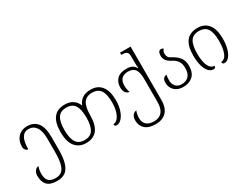

<svg xmlns="http://www.w3.org/2000/svg" viewBox="-78 -1464 3130 2408"><g transform="rotate(-30 1486.5 -259.5)"><path d="M36 62Q36 18 57.5 -10.5Q79 -39 111 -39Q102 -21 97 7Q92 35 92 61Q92 135 124.5 167Q157 199 224 199Q278 199 311.5 172.5Q345 146 362 82.5Q379 19 379 -94V-275Q379 -395 339.5 -450Q300 -505 232 -505Q105 -505 105 -287Q82 -287 67 -306Q52 -325 52 -351Q52 -410 75.5 -454Q99 -498 140 -521.5Q181 -545 232 -545Q331 -545 382.5 -479.5Q434 -414 434 -274V-94Q434 32 409.5 105.5Q385 179 339 209.5Q293 240 223 240Q125 240 80.5 194Q36 148 36 62Z M563 -268Q563 -408 617 -476Q671 -544 780 -544Q846 -544 893.5 -514Q941 -484 965 -423Q1011 -544 1153 -544Q1254 -544 1309.5 -475Q1365 -406 1365 -268Q1365 -189 1344 -126Q1323 -63 1289 -27.5Q1255 8 1218 8Q1186 8 1186 -24Q1243 -28 1276.5 -97Q1310 -166 1310 -268Q1310 -387 1273 -444Q1236 -501 1151 -501Q1066 -501 1028.5 -444Q991 -387 991 -268Q991 10 776 10Q675 10 619 -60Q563 -130 563 -268ZM936 -268Q936 -387 899 -444Q862 -501 777 -501Q692 -501 655 -444Q618 -387 618 -268Q618 -149 655.5 -90.5Q693 -32 777 -32Q862 -32 899 -90.5Q936 -149 936 -268Z M1447 71Q1447 27 1468.5 -1.5Q1490 -30 1522 -30Q1513 -12 1508 16Q1503 44 1503 70Q1503 136 1542 168Q1581 200 1650 200Q1725 200 1765 152.5Q1805 105 1805 10V-325Q1805 -421 1774 -463Q1743 -505 1673 -505Q1614 -505 1580.5 -473Q1547 -441 1547 -375Q1547 -349 1552 -321.5Q1557 -294 1566 -275Q1534 -275 1512.5 -303.5Q1491 -332 1491 -377Q1491 -455 1536.5 -500.5Q1582 -546 1673 -546Q1724 -546 1754.5 -530Q1785 -514 1805 -478H1810Q1805 -516 1805 -568V-649Q1805 -697 1785 -712.5Q1765 -728 1720 -728H1707V-760H1860V10Q1860 127 1804.5 184Q1749 241 1649 241Q1549 241 1498 195Q1447 149 1447 71Z M2011 -149Q2011 -187 2028.5 -208Q2046 -229 2074 -229Q2066 -195 2066 -150Q2066 -99 2096 -64.5Q2126 -30 2183 -30Q2245 -30 2282.5 -68Q2320 -106 2320 -186Q2320 -246 2295.5 -283.5Q2271 -321 2224 -345Q2172 -371 2150 -401Q2128 -431 2128 -471Q2128 -504 2139.5 -523.5Q2151 -543 2174 -543Q2195 -543 2207 -528Q2183 -506 2183 -472Q2183 -442 2194.5 -422Q2206 -402 2241 -385Q2304 -352 2339.5 -306Q2375 -260 2375 -187Q2375 -87 2321.5 -38.5Q2268 10 2183 10Q2105 10 2058 -34Q2011 -78 2011 -149Z M2484 -268Q2484 -408 2538 -476Q2592 -544 2701 -544Q2802 -544 2857 -475Q2912 -406 2912 -268Q2912 -188 2894.5 -125Q2877 -62 2846.5 -27Q2816 8 2780 8Q2761 8 2754.5 -0.5Q2748 -9 2747 -24Q2804 -28 2830.5 -95Q2857 -162 2857 -268Q2857 -387 2820 -444Q2783 -501 2698 -501Q2613 -501 2576 -444Q2539 -387 2539 -268Q2539 -157 2566.5 -92.5Q2594 -28 2652 -24Q2652 -11 2644.5 -1.5Q2637 8 2622 8Q2581 8 2550 -25.5Q2519 -59 2501.5 -121.5Q2484 -184 2484 -268Z"/></g></svg>

Font: Noto Serif Georgian Light
Style: Regular
Weight: 300
Designer: Monotype Design team
Foundry: Monotype Imaging Inc.
Version: Version 1.000